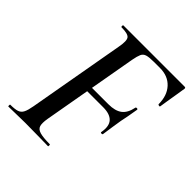

<svg xmlns="http://www.w3.org/2000/svg" viewBox="-173 -745 865 865"><g transform="rotate(45 259.0 -312.5)"><path d="M14 0Q12 0 12 -6Q12 -12 14 -12Q43 -12 58 -17Q73 -22 80.5 -37Q88 -52 93 -81L175 -544Q183 -587 173 -600Q163 -613 122 -613Q119 -613 119 -619Q119 -625 122 -625H512Q520 -625 518 -616Q515 -597 511 -572Q507 -547 503 -523.5Q499 -500 497 -485Q496 -481 490.5 -482.5Q485 -484 485 -486Q485 -541 455 -573.5Q425 -606 374 -606H335Q305 -606 290.5 -601.5Q276 -597 270 -583.5Q264 -570 259 -543L178 -85Q173 -55 177.5 -39.5Q182 -24 203 -18Q224 -12 266 -12Q268 -12 268 -6Q268 0 266 0Q245 0 209 -1Q173 -2 120 -2Q90 -2 63 -1Q36 0 14 0ZM403 -214Q402 -210 396 -210.5Q390 -211 391 -215Q399 -259 380 -279.5Q361 -300 318 -300H177L180 -326H325Q368 -326 391 -343.5Q414 -361 422 -401Q423 -405 429 -404.5Q435 -404 434 -399Q429 -368 425.5 -350Q422 -332 418 -313Q414 -289 410.5 -265.5Q407 -242 403 -214Z"/></g></svg>

Font: Cormorant SemiBold
Style: Italic
Weight: 600
Italic angle: -10°
Designer: Christian Thalmann (Catharsis Fonts)
Foundry: Catharsis Fonts
Version: Version 4.000